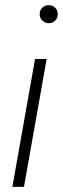

<svg xmlns="http://www.w3.org/2000/svg" viewBox="-20 -725 244 745"><path d="M28 0 116 -496H161L73 0ZM169 -635Q155 -635 144.5 -645Q134 -655 134 -670Q134 -686 144.5 -695.5Q155 -705 169 -705Q183 -705 193.5 -695.5Q204 -686 204 -670Q204 -655 194 -645Q184 -635 169 -635Z"/></svg>

Font: DM Sans 28pt ExtraLight
Style: Italic
Weight: 250
Italic angle: -10°
Version: Version 4.004;gftools[0.9.30]